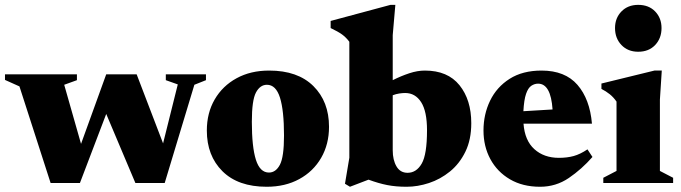

<svg xmlns="http://www.w3.org/2000/svg" viewBox="-30 -734 2733 770"><path d="M683 -395.5 635 -412.5V-436H796V-412.5L749.5 -394L630.5 0H513L396 -277L290.5 0H173L48 -387.5L-10 -413.5V-436H278.5V-412.5L227.5 -394L295 -157L396 -436H518L624 -159Z M1039.5 15Q925 15 862.2 -47.2Q799.5 -109.5 799.5 -210.5Q799.5 -281 831 -335.2Q862.5 -389.5 918.8 -420.2Q975 -451 1049.5 -451Q1164 -451 1226.8 -388.8Q1289.5 -326.5 1289.5 -225.5Q1289.5 -155.5 1258 -101Q1226.5 -46.5 1170.2 -15.8Q1114 15 1039.5 15ZM1048.5 -42Q1076 -42 1092.5 -73.2Q1109 -104.5 1109 -190.5Q1109 -291 1092.8 -342.5Q1076.5 -394 1040.5 -394Q1013 -394 996.5 -363Q980 -332 980 -245.5Q980 -145 996.2 -93.5Q1012.5 -42 1048.5 -42Z M1860 -240Q1860 -174 1836.5 -125.8Q1813 -77.5 1774.5 -46.2Q1736 -15 1690.5 0Q1645 15 1600.5 15Q1557.5 15 1523 8.2Q1488.5 1.5 1448 -13.5L1373.5 15L1353.5 3L1371 -101.5V-566.5Q1358 -584 1341.8 -595.8Q1325.5 -607.5 1296 -621.5V-650L1536 -714.5H1555.5L1545 -593V-412.5Q1579 -429.5 1611.5 -440.2Q1644 -451 1674 -451Q1765.5 -451 1812.8 -392.2Q1860 -333.5 1860 -240ZM1545 -131.5Q1545 -92.5 1560 -66.8Q1575 -41 1604.5 -41Q1640 -41 1661.2 -77.8Q1682.5 -114.5 1682.5 -211.5Q1682.5 -287.5 1659 -324.2Q1635.5 -361 1595 -361Q1584 -361 1571 -359Q1558 -357 1545 -352Z M2142 -451Q2236 -451 2285.8 -393.8Q2335.5 -336.5 2344 -238H2069.5Q2074.5 -170.5 2113 -135.8Q2151.5 -101 2211.5 -101Q2244 -101 2270.5 -108.2Q2297 -115.5 2326 -135L2346 -104.5Q2303 -55.5 2251.2 -20.2Q2199.5 15 2136 15Q2066 15 2015 -15Q1964 -45 1936.5 -96Q1909 -147 1909 -210.5Q1909 -275.5 1935.5 -330.2Q1962 -385 2014 -418Q2066 -451 2142 -451ZM2128 -398.5Q2113.5 -398.5 2100.8 -390Q2088 -381.5 2079.8 -357.8Q2071.5 -334 2069 -288L2186 -295Q2179 -398.5 2128 -398.5Z M2529.5 -526.5Q2488 -526.5 2462.2 -553.5Q2436.5 -580.5 2436.5 -621.5Q2436.5 -661.5 2462.2 -688Q2488 -714.5 2529.5 -714.5Q2572 -714.5 2597.5 -688Q2623 -661.5 2623 -621.5Q2623 -580.5 2597.5 -553.5Q2572 -526.5 2529.5 -526.5ZM2624 -451 2616.5 -334.5V-48.5L2669.5 -21V0H2389.5V-21L2442.5 -48.5V-326.5Q2430.5 -344 2415.5 -356Q2400.5 -368 2382 -377.5V-399L2594.5 -451Z"/></svg>

Font: Newsreader Text ExtraBold
Style: Regular
Weight: 800
Designer: Hugues Gentile
Foundry: Production Type
Version: Version 1.001